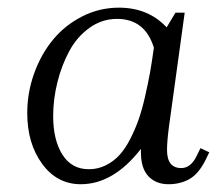

<svg xmlns="http://www.w3.org/2000/svg" viewBox="-20 -472 583 499"><path d="M50.8 -178.2Q50.8 -231 68.6 -280.8Q86.4 -330.6 117.4 -368.4Q148.4 -406.2 193.4 -429.2Q238.3 -452.1 289.1 -452.1Q365.2 -452.1 413.1 -400.9L436 -439H460L418.9 -141.1Q414.1 -104.5 414.1 -82Q414.1 -35.2 451.2 -35.2Q475.1 -35.2 490.2 -64.9L501 -86.9L523.9 -76.2L513.2 -54.2Q495.1 -19 471.4 -6.1Q447.8 6.8 418 6.8Q385.3 6.8 365.7 -13.9Q346.2 -34.7 346.2 -76.2V-85Q274.9 6.8 189.9 6.8Q128.4 6.8 89.6 -46.1Q50.8 -99.1 50.8 -178.2ZM118.2 -169.9Q118.2 -108.4 142.1 -70.3Q166 -32.2 210.9 -32.2Q234.4 -32.2 254.6 -42.2Q274.9 -52.2 290 -68.6Q305.2 -85 318.1 -110.1Q331.1 -135.3 340.1 -160.9Q349.1 -186.5 356.9 -220.7Q364.7 -254.9 369.9 -283.4Q375 -312 379.9 -348.1Q356.9 -422.9 284.2 -422.9Q245.1 -422.9 212.6 -399.7Q180.2 -376.5 160.2 -339.4Q140.1 -302.2 129.2 -258.3Q118.2 -214.4 118.2 -169.9Z"/></svg>

Font: Dihjauti
Style: Italic
Weight: 400
Italic angle: -9°
Designer: T. Christopher White
Version: Version 3.0.0